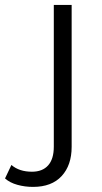

<svg xmlns="http://www.w3.org/2000/svg" viewBox="-110 -545 404 764"><path d="M21.4 198.7Q-10.9 198.7 -40.6 190.5Q-70.3 182.4 -90 165.1L-64.6 111.4Q-33.5 138.3 17 138.3Q59.1 138.3 81.6 113Q104.1 87.7 104.1 38.9V-525.5H175.1V39.4Q175.1 112.3 135.4 155.5Q95.7 198.7 21.4 198.7Z"/></svg>

Font: Montserrat Alternates Thin
Style: Regular
Weight: 100
Designer: Julieta Ulanovsky
Foundry: Julieta Ulanovsky
Version: Version 9.000